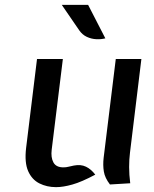

<svg xmlns="http://www.w3.org/2000/svg" viewBox="-20 -760 634 791"><path d="M211 11Q173 11 142.2 -4.5Q111.5 -20 96 -55Q80.5 -90 87.5 -150L132.5 -517H239L193 -143.5Q189 -111.5 200 -91Q211 -70.5 241 -70.5Q252.5 -70.5 261.8 -73Q271 -75.5 284.5 -78Q313 -83.5 334.2 -73.2Q355.5 -63 372.5 -40.5Q316.5 -10.5 278.2 0.2Q240 11 211 11ZM433 0Q412 -27 407.8 -53.5Q403.5 -80 407 -110L457 -517H562.5L515.5 -131Q512 -103.5 512 -72Q512 -40.5 516.5 -5ZM414 -602Q396.5 -597.5 376.5 -598.5Q356.5 -599.5 338 -608Q319.5 -616.5 306.5 -635L234.5 -740H343Z"/></svg>

Font: Expletus Sans Medium
Style: Italic
Weight: 500
Italic angle: -7°
Version: Version 7.500